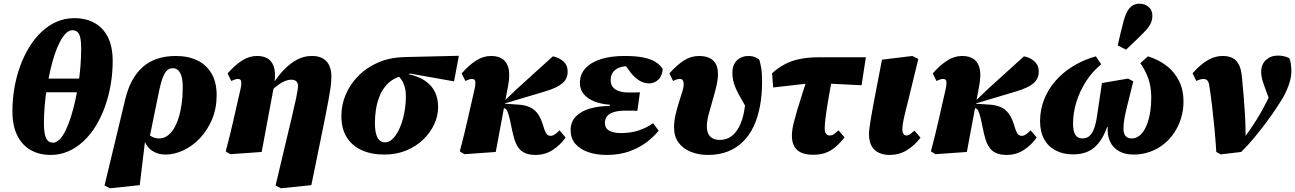

<svg xmlns="http://www.w3.org/2000/svg" viewBox="-20 -820 6988 1036"><path d="M254 16Q191 16 144.5 -11Q98 -38 72.5 -90.5Q47 -143 47 -219Q47 -283 57.5 -344.5Q68 -406 88.5 -462.5Q109 -519 138 -566Q167 -613 204 -648Q241 -683 285.5 -702.5Q330 -722 381 -722Q444 -722 490.5 -696Q537 -670 562.5 -619Q588 -568 588 -492Q588 -427 577.5 -364.5Q567 -302 546.5 -245Q526 -188 497 -140.5Q468 -93 430.5 -58Q393 -23 348.5 -3.5Q304 16 254 16ZM266 -50Q284 -50 301.5 -67.5Q319 -85 334 -116Q349 -147 362 -187.5Q375 -228 385.5 -275Q396 -322 403.5 -371Q411 -420 414.5 -468Q418 -516 418 -559Q418 -615 406.5 -636Q395 -657 371 -657Q353 -657 336 -640.5Q319 -624 303.5 -594.5Q288 -565 275 -526Q262 -487 251.5 -441Q241 -395 233 -346Q225 -297 221 -248.5Q217 -200 217 -154Q217 -98 229 -74Q241 -50 266 -50ZM167 -322V-396H465V-322Z M573 196 544 181 656 -285Q684 -401 751.5 -459.5Q819 -518 929 -518Q995 -518 1044 -494.5Q1093 -471 1121 -424Q1149 -377 1149 -306Q1149 -235 1124.5 -176.5Q1100 -118 1059.5 -75Q1019 -32 970 -9Q921 14 873 14Q830 14 798 -8.5Q766 -31 753 -80L773 -99Q788 -88 803.5 -80.5Q819 -73 839 -73Q862 -73 881.5 -86Q901 -99 916.5 -123.5Q932 -148 943 -182Q954 -216 960 -258.5Q966 -301 966 -350Q966 -402 952 -427Q938 -452 912 -452Q896 -452 883.5 -442Q871 -432 860.5 -407Q850 -382 840 -337L785 -68L763 -62L734 179Z M1198 -3Q1211 -52 1221 -93Q1231 -134 1239.5 -171.5Q1248 -209 1257 -248.5Q1266 -288 1277 -336Q1281 -354 1282 -367Q1283 -380 1279 -387Q1275 -394 1264 -394Q1256 -394 1247 -391Q1238 -388 1228 -383L1208 -424Q1249 -470 1287 -494Q1325 -518 1367 -518Q1407 -518 1430.5 -500Q1454 -482 1461 -446Q1468 -410 1458 -354L1392 0L1223 12ZM1467 181 1523 -55Q1544 -143 1557 -198Q1570 -253 1576.5 -284Q1583 -315 1585.5 -331Q1588 -347 1588 -357Q1588 -372 1579 -381Q1570 -390 1551 -390Q1536 -390 1518.5 -383Q1501 -376 1482 -362.5Q1463 -349 1441 -327L1435 -377H1459Q1487 -419 1519 -450.5Q1551 -482 1586.5 -500Q1622 -518 1663 -518Q1701 -518 1724 -503.5Q1747 -489 1757.5 -464.5Q1768 -440 1768 -409Q1768 -395 1767 -379Q1766 -363 1762.5 -340Q1759 -317 1752.5 -280.5Q1746 -244 1735 -189.5Q1724 -135 1708 -56L1660 179L1496 196Z M2053 14Q1984 14 1932 -9.5Q1880 -33 1851 -79Q1822 -125 1822 -195Q1822 -256 1846.5 -312Q1871 -368 1915.5 -412.5Q1960 -457 2022 -483.5Q2084 -510 2160 -512L2456 -519L2430 -381L2193 -423L2159 -412Q2125 -406 2099.5 -390Q2074 -374 2055.5 -349.5Q2037 -325 2025.5 -294.5Q2014 -264 2008.5 -228.5Q2003 -193 2003 -155Q2003 -104 2016.5 -78Q2030 -52 2058 -52Q2081 -52 2101.5 -73.5Q2122 -95 2137.5 -131Q2153 -167 2161.5 -211Q2170 -255 2170 -300Q2170 -331 2163 -353.5Q2156 -376 2145.5 -391Q2135 -406 2124 -414L2174 -422Q2236 -410 2273 -384.5Q2310 -359 2327 -323.5Q2344 -288 2344 -243Q2344 -195 2323 -149.5Q2302 -104 2263.5 -67Q2225 -30 2172 -8Q2119 14 2053 14Z M2461 -3Q2474 -52 2484 -93Q2494 -134 2502.5 -171.5Q2511 -209 2520 -248.5Q2529 -288 2540 -336Q2544 -354 2545 -367Q2546 -380 2542 -387Q2538 -394 2527 -394Q2519 -394 2510 -391Q2501 -388 2491 -383L2471 -424Q2512 -470 2550 -494Q2588 -518 2630 -518Q2670 -518 2694 -500Q2718 -482 2725 -446Q2732 -410 2721 -354L2655 0L2486 12ZM2869 16Q2819 16 2791 -8Q2763 -32 2748 -96L2730 -180Q2722 -212 2716 -223.5Q2710 -235 2697 -237L2680 -240V-276H2702L2770 -341L2963 -516Q2996 -510 3019.5 -489Q3043 -468 3043 -434Q3043 -395 3014.5 -370.5Q2986 -346 2922 -327L2701 -261L2708 -260L2770 -256Q2810 -254 2835.5 -243Q2861 -232 2877.5 -211.5Q2894 -191 2905 -160L2918 -120Q2925 -100 2933 -93.5Q2941 -87 2952 -87Q2962 -87 2974 -95Q2986 -103 2999 -117L3032 -78Q3003 -37 2962 -10.5Q2921 16 2869 16Z M3254 16Q3197 16 3153 0.5Q3109 -15 3084 -44.5Q3059 -74 3059 -117Q3059 -163 3087.5 -192Q3116 -221 3164 -234.5Q3212 -248 3269 -248L3271 -255Q3224 -258 3187.5 -272.5Q3151 -287 3130 -312Q3109 -337 3109 -373Q3109 -418 3138 -450.5Q3167 -483 3221 -500.5Q3275 -518 3350 -518Q3413 -518 3453 -509.5Q3493 -501 3517.5 -485.5Q3542 -470 3556 -448Q3553 -409 3531.5 -389.5Q3510 -370 3483 -370Q3454 -370 3429.5 -385.5Q3405 -401 3384 -427L3339 -489H3460V-456Q3440 -460 3418.5 -461.5Q3397 -463 3369 -463Q3341 -463 3320 -454.5Q3299 -446 3287 -429.5Q3275 -413 3275 -387Q3275 -365 3286.5 -350.5Q3298 -336 3319.5 -328.5Q3341 -321 3372 -321Q3391 -321 3405 -321Q3419 -321 3433 -322L3419 -222Q3410 -223 3392 -223Q3374 -223 3356 -223Q3318 -223 3293 -215.5Q3268 -208 3256 -193Q3244 -178 3244 -157Q3244 -128 3267 -115Q3290 -102 3331 -102Q3384 -102 3426 -116Q3468 -130 3504 -155L3534 -115Q3507 -81 3467.5 -51.5Q3428 -22 3375 -3Q3322 16 3254 16Z M3800 16Q3749 16 3707 -1Q3665 -18 3641 -51Q3617 -84 3617 -132Q3617 -166 3625 -200.5Q3633 -235 3643 -266.5Q3653 -298 3661 -323.5Q3669 -349 3669 -365Q3669 -379 3664.5 -386.5Q3660 -394 3647 -394Q3640 -394 3630.5 -391Q3621 -388 3612 -383L3592 -424Q3633 -470 3671 -494Q3709 -518 3752 -518Q3802 -518 3828 -493.5Q3854 -469 3854 -421Q3854 -391 3845 -353Q3836 -315 3824 -275Q3812 -235 3803 -200Q3794 -165 3794 -140Q3794 -102 3812 -83.5Q3830 -65 3864 -65Q3898 -65 3924 -83Q3950 -101 3968 -135.5Q3986 -170 3995 -218Q4004 -266 4004 -326Q4004 -338 4004 -350Q4004 -362 4004 -374L4034 -351L4017 -221Q3986 -274 3967.5 -308Q3949 -342 3940.5 -369Q3932 -396 3932 -428Q3932 -471 3957 -495Q3982 -519 4024 -518Q4041 -517 4054.5 -511.5Q4068 -506 4077 -498Q4083 -479 4087.5 -452.5Q4092 -426 4092 -377Q4092 -307 4080.5 -246.5Q4069 -186 4046.5 -138Q4024 -90 3989 -55.5Q3954 -21 3907 -2.5Q3860 16 3800 16Z M4152 -348 4146 -425Q4180 -455 4216 -474Q4252 -493 4297 -502Q4342 -511 4402 -511H4652L4629 -360L4409 -371H4354ZM4368 15Q4310 15 4281.5 -10.5Q4253 -36 4253 -88Q4253 -103 4255.5 -121Q4258 -139 4264.5 -164Q4271 -189 4281.5 -225Q4292 -261 4308.5 -312Q4325 -363 4348 -435L4476 -431Q4464 -366 4455.5 -318.5Q4447 -271 4442 -238.5Q4437 -206 4434.5 -185Q4432 -164 4431 -150Q4430 -136 4430 -126Q4430 -106 4438 -97.5Q4446 -89 4456 -89Q4469 -89 4479 -95.5Q4489 -102 4504 -117L4537 -79Q4512 -47 4487 -26Q4462 -5 4433.5 5Q4405 15 4368 15Z M4781 16Q4729 16 4699 -11.5Q4669 -39 4669 -97Q4669 -110 4671 -126Q4673 -142 4676.5 -164.5Q4680 -187 4685.5 -217Q4691 -247 4698 -285L4739 -498L4903 -518L4935 -502L4904 -374Q4892 -323 4882.5 -285.5Q4873 -248 4866.5 -221.5Q4860 -195 4856 -176.5Q4852 -158 4850.5 -145.5Q4849 -133 4849 -123Q4849 -106 4855 -97.5Q4861 -89 4872 -89Q4882 -89 4892.5 -97Q4903 -105 4914 -115L4947 -77Q4914 -34 4872.5 -9Q4831 16 4781 16Z M5003 -3Q5016 -52 5026 -93Q5036 -134 5044.5 -171.5Q5053 -209 5062 -248.5Q5071 -288 5082 -336Q5086 -354 5087 -367Q5088 -380 5084 -387Q5080 -394 5069 -394Q5061 -394 5052 -391Q5043 -388 5033 -383L5013 -424Q5054 -470 5092 -494Q5130 -518 5172 -518Q5212 -518 5236 -500Q5260 -482 5267 -446Q5274 -410 5263 -354L5197 0L5028 12ZM5411 16Q5361 16 5333 -8Q5305 -32 5290 -96L5272 -180Q5264 -212 5258 -223.5Q5252 -235 5239 -237L5222 -240V-276H5244L5312 -341L5505 -516Q5538 -510 5561.5 -489Q5585 -468 5585 -434Q5585 -395 5556.5 -370.5Q5528 -346 5464 -327L5243 -261L5250 -260L5312 -256Q5352 -254 5377.5 -243Q5403 -232 5419.5 -211.5Q5436 -191 5447 -160L5460 -120Q5467 -100 5475 -93.5Q5483 -87 5494 -87Q5504 -87 5516 -95Q5528 -103 5541 -117L5574 -78Q5545 -37 5504 -10.5Q5463 16 5411 16Z M5770 13Q5717 13 5676.5 -8Q5636 -29 5614 -69Q5592 -109 5592 -166Q5592 -228 5614 -283.5Q5636 -339 5676.5 -385Q5717 -431 5772.5 -464.5Q5828 -498 5893 -516L5922 -473Q5874 -434 5840 -381Q5806 -328 5788 -269.5Q5770 -211 5770 -153Q5770 -113 5782 -93Q5794 -73 5821 -73Q5842 -73 5857 -85Q5872 -97 5882.5 -123.5Q5893 -150 5899 -192L5926 -372L6067 -396L6095 -381L6063 -252Q6053 -213 6047.5 -182Q6042 -151 6042 -125Q6042 -108 6047 -96.5Q6052 -85 6062 -79Q6072 -73 6087 -73Q6105 -73 6121 -83Q6137 -93 6150 -112Q6163 -131 6172.5 -158.5Q6182 -186 6187 -220Q6192 -254 6192 -295Q6192 -350 6176.5 -395Q6161 -440 6133 -479L6174 -516Q6233 -498 6276 -464Q6319 -430 6342.5 -382Q6366 -334 6366 -273Q6366 -226 6353 -183Q6340 -140 6316 -104Q6292 -68 6258.5 -41.5Q6225 -15 6184 -0.5Q6143 14 6097 14Q6049 14 6016.5 -5Q5984 -24 5969 -57.5Q5954 -91 5957 -135H5954Q5929 -63 5885.5 -25Q5842 13 5770 13ZM6011 -575Q6019 -610 6027 -644Q6035 -678 6044 -711Q6054 -745 6066 -764Q6078 -783 6093.5 -791.5Q6109 -800 6128 -800Q6158 -800 6178 -782.5Q6198 -765 6198 -735Q6198 -710 6186.5 -689Q6175 -668 6152 -645Q6128 -620 6105 -598.5Q6082 -577 6056 -552Z M6543 0Q6539 -64 6533 -127Q6527 -190 6520 -249.5Q6513 -309 6505 -359Q6503 -373 6498.5 -380.5Q6494 -388 6488 -391Q6482 -394 6474 -394Q6466 -394 6455.5 -391Q6445 -388 6435 -383L6415 -425Q6458 -473 6497 -495.5Q6536 -518 6577 -518Q6609 -518 6630.5 -507Q6652 -496 6664.5 -472Q6677 -448 6681 -407Q6686 -356 6690.5 -303Q6695 -250 6698 -196Q6701 -142 6701 -87L6699 -84Q6723 -117 6743.5 -148Q6764 -179 6782 -210.5Q6800 -242 6816.5 -275Q6833 -308 6847 -342Q6853 -355 6857.5 -367.5Q6862 -380 6866 -390L6841 -251L6811 -331Q6802 -355 6794 -380Q6786 -405 6785 -430Q6785 -473 6811 -496.5Q6837 -520 6875 -520Q6897 -520 6912.5 -515.5Q6928 -511 6937 -506Q6942 -495 6944.5 -479.5Q6947 -464 6948 -445Q6949 -411 6938.5 -375.5Q6928 -340 6906 -299Q6891 -273 6866.5 -236Q6842 -199 6811 -157.5Q6780 -116 6746 -75Q6712 -34 6677 0L6567 13Z"/></svg>

Font: Source Serif 4 Black
Style: Italic
Weight: 900
Italic angle: -12°
Designer: Frank Grießhammer
Foundry: Adobe Systems Incorporated
Version: Version 4.004;hotconv 1.0.116;makeotfexe 2.5.65601